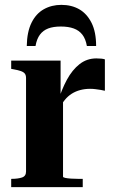

<svg xmlns="http://www.w3.org/2000/svg" viewBox="-20 -769 477 789"><path d="M232 -749Q192 -749 160 -731Q128 -713 109.5 -675.5Q91 -638 90 -580H126Q131 -609 144 -626.5Q157 -644 178 -652Q199 -660 230 -660Q261 -660 283 -652Q305 -644 318.5 -626.5Q332 -609 337 -580H375Q375 -638 356 -675.5Q337 -713 305.5 -731Q274 -749 232 -749ZM411 -525V-396Q404 -398 394 -399.5Q384 -401 373 -402.5Q362 -404 350 -404Q329 -404 310 -399Q291 -394 275 -384Q259 -374 246 -358Q233 -342 223 -320L217 -348Q233 -401 255 -441.5Q277 -482 307 -505.5Q337 -529 376 -529Q388 -529 397 -528Q406 -527 411 -525ZM26 0V-34H27Q53 -34 70 -39.5Q87 -45 87 -64V-448Q87 -460 82 -466.5Q77 -473 65.5 -477Q54 -481 37 -484L26 -486V-520H229V-363L239 -369V-43Q239 -40 248 -38Q257 -36 272 -35Q287 -34 302 -34H320V0Z"/></svg>

Font: Roboto Serif 144pt SemiBold
Style: Regular
Weight: 600
Version: Version 1.008